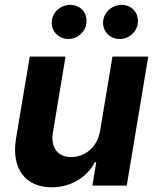

<svg xmlns="http://www.w3.org/2000/svg" viewBox="-20 -785 662 812"><path d="M403.4 -232.2C391.7 -159.1 335.6 -120.7 281.2 -120.7C223.7 -120.7 193.5 -160.9 203.8 -225.1L257.1 -545.5H105.8L47.6 -198.2C27 -70.7 88.4 7.1 198.2 7.1C280.2 7.1 347.7 -35.2 381.4 -99.1H387.1L370.7 0H516L606.9 -545.5H455.6ZM199.6 -701.3C192.5 -657.7 224.4 -620 269.5 -620C306.5 -620 339.8 -648.4 344.8 -683.2C352.3 -728 322.1 -764.6 276.3 -764.6C239.7 -764.6 205.6 -737.2 199.6 -701.3ZM416.9 -701.3C409.4 -657 441.8 -620 486.9 -620C523.8 -620 557.2 -648.4 562.1 -683.2C569.6 -728 539.4 -764.6 493.6 -764.6C457 -764.6 422.9 -737.2 416.9 -701.3Z"/></svg>

Font: Magic Ui Pro
Style: Bold Italic
Weight: 700
Italic angle: -9.39999°
Designer: Stefan Endress, Andreas Faust
Version: Version 1.000;FEAKit 1.0